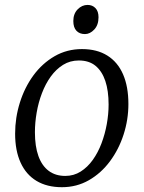

<svg xmlns="http://www.w3.org/2000/svg" viewBox="-20 -770 598 800"><path d="M321.5 -565.5Q384 -565.5 427.2 -538.5Q470.5 -511.5 492.8 -460.2Q515 -409 515 -336.5Q515 -271.5 495 -209.5Q475 -147.5 438.2 -98Q401.5 -48.5 350.5 -19.2Q299.5 10 238 10Q176 10 132.2 -16.2Q88.5 -42.5 65.8 -92.5Q43 -142.5 43 -213Q43 -279.5 62.8 -342.5Q82.5 -405.5 119.2 -455.8Q156 -506 207.5 -535.8Q259 -565.5 321.5 -565.5ZM308.5 -518Q272 -518 242.8 -499.8Q213.5 -481.5 191.5 -451Q169.5 -420.5 154.8 -381.8Q140 -343 132.8 -301Q125.5 -259 125.5 -219Q125.5 -160.5 140 -120Q154.5 -79.5 182.8 -58.2Q211 -37 252 -37Q287.5 -37 316.2 -55.2Q345 -73.5 366.8 -104Q388.5 -134.5 403 -173Q417.5 -211.5 425 -253.2Q432.5 -295 432.5 -334.5Q432.5 -392 418.8 -432.8Q405 -473.5 378 -495.8Q351 -518 308.5 -518ZM334 -628Q311.5 -628 298.5 -641.8Q285.5 -655.5 285.5 -682.5Q285.5 -712.5 303.5 -731Q321.5 -749.5 345 -749.5Q365 -749.5 377.8 -736.2Q390.5 -723 390.5 -698Q390.5 -666 372.8 -647Q355 -628 334 -628Z"/></svg>

Font: Merriweather 24pt Light
Style: Italic
Weight: 300
Italic angle: -7.8°
Version: Version 2.101